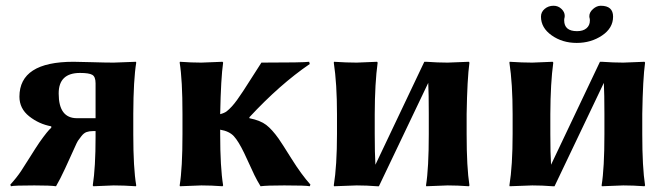

<svg xmlns="http://www.w3.org/2000/svg" viewBox="-20 -648 2344 671"><path d="M314 -234.9V-356.9Q314 -379.9 302.5 -386.5Q291 -393.1 259.8 -393.1Q184.6 -393.1 185.1 -320.8Q185.1 -234.9 249 -234.9ZM159.2 -201.7V-206.5Q116.2 -214.4 82 -241.5Q47.9 -268.6 47.9 -310.1Q47.9 -432.1 236.8 -432.1Q252.9 -432.1 300.5 -430.7Q348.1 -429.2 377 -429.2L455.1 -432.1L456.1 -429.2Q446.3 -369.1 445.8 -251V-178.2Q445.8 -60.1 456.1 0L455.1 2.9Q412.1 0 377 0L306.2 2.9L304.2 0Q314 -63 314 -168.9V-189.9H305.2Q292 -189.9 282.5 -186.5Q272.9 -183.1 264.4 -172.1Q255.9 -161.1 252.4 -156Q249 -150.9 240 -130.4Q231 -109.9 228 -104Q225.1 -97.2 207.5 -59.1Q189.9 -21 175.8 2.9Q155.8 0 100.1 0Q28.3 0 18.1 2.9L16.1 -2.9Q38.1 -26.9 53.5 -50Q68.8 -73.2 86.4 -101.6Q104 -129.9 118.2 -150.9Q146.5 -190.9 159.2 -201.7Z M851.6 -238.3V-234.9Q890.1 -227.1 910.4 -211.4Q930.7 -195.8 953.6 -163.6Q964.4 -148.4 999 -93Q1033.7 -37.6 1064.9 -2.9L1062.5 2.9Q1050.3 0 973.6 0Q911.6 0 890.6 2.9Q878.4 -17.1 869.1 -36.1Q859.9 -55.2 849.4 -78.6Q838.9 -102.1 833.5 -112.8Q813.5 -154.3 797.4 -171.9Q781.2 -189.5 749.5 -194.8V-179.2Q749.5 -63 759.8 0L757.8 2.9Q717.8 0 683.6 0L608.9 2.9L607.9 0Q617.7 -60.1 617.7 -179.2V-248V-250Q617.7 -369.1 607.9 -429.2L608.9 -432.1Q648.9 -429.2 683.6 -429.2L757.8 -432.1L759.8 -429.2Q752 -376 749.5 -250V-249Q764.2 -252.9 772 -258.8Q790 -272.9 808.8 -299.1Q827.6 -325.2 854.2 -367.7Q880.9 -410.2 893.6 -429.2Q1041.5 -429.2 1060.5 -432.1L1062.5 -424.3Q958 -353 851.6 -238.3Z M1297.9 2.9Q1260.7 0 1226.6 0Q1226.6 0 1147.5 2.9L1146.5 0Q1157.7 -68.8 1157.7 -180.2V-249Q1157.7 -356 1146.5 -429.2L1147.5 -432.1Q1191.4 -429.2 1226.6 -429.2Q1226.6 -429.2 1297.9 -432.1L1299.8 -429.2Q1290 -358.4 1289.6 -249V-180.2Q1289.6 -111.8 1292 -72.3L1462.9 -432.1H1469.7Q1509.8 -429.2 1544.4 -429.2Q1544.4 -429.2 1618.7 -432.1L1620.6 -429.2Q1612.8 -372.1 1610.8 -250V-179.2Q1610.8 -63 1620.6 0L1618.7 2.9Q1578.6 0 1544.4 0Q1544.4 0 1469.7 2.9L1468.8 0Q1478.5 -60.1 1478.5 -179.2V-250Q1478.5 -320.8 1476.6 -358.4L1304.2 2.9Z M2122.6 -589.8Q2122.6 -549.8 2084 -523.9Q2045.4 -498 1995.4 -498Q1945.3 -498 1908 -524.4Q1870.6 -550.8 1870.6 -589.8Q1870.6 -606 1883.5 -616.9Q1896.5 -627.9 1914.6 -627.9Q1930.7 -627.9 1942.1 -616.9Q1953.6 -606 1953.6 -592.8Q1953.6 -587.9 1952.6 -585Q1951.7 -582 1951.7 -577.1Q1951.7 -539.1 1996.6 -539.1Q2017.6 -539.1 2029.5 -549.1Q2041.5 -559.1 2041.5 -576.2Q2041.5 -582 2040.5 -585Q2039.6 -586.9 2039.6 -591.8Q2039.6 -605 2052.5 -616.5Q2065.4 -627.9 2079.6 -627.9Q2122.6 -627.9 2122.6 -589.8ZM1911.6 2.9Q1874.5 0 1840.3 0L1761.2 2.9L1760.3 0Q1771.5 -68.8 1771.5 -180.2V-249Q1771.5 -356 1760.3 -429.2L1761.2 -432.1Q1805.2 -429.2 1840.3 -429.2L1911.6 -432.1L1913.6 -429.2Q1903.8 -358.4 1903.3 -249V-180.2Q1903.3 -111.8 1905.8 -72.3L2076.7 -432.1H2083.5Q2123.5 -429.2 2158.2 -429.2L2232.4 -432.1L2234.4 -429.2Q2226.6 -372.1 2224.6 -250V-179.2Q2224.6 -63 2234.4 0L2232.4 2.9Q2192.4 0 2158.2 0L2083.5 2.9L2082.5 0Q2092.3 -60.1 2092.3 -179.2V-250Q2092.3 -320.8 2090.3 -358.4L1918 2.9Z"/></svg>

Font: Linux Biolinum O
Style: Bold
Weight: 700
Designer: Philipp H. Poll
Foundry: Philipp H. Poll
Version: Version 1.3.2